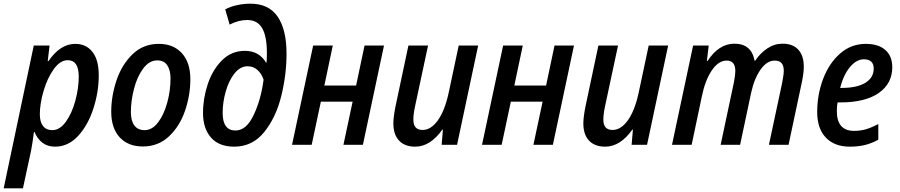

<svg xmlns="http://www.w3.org/2000/svg" viewBox="-59 -789 4901 1046"><path d="M125 -541H211L201 -456H205Q269 -550 351 -550Q410 -550 444.5 -506.5Q479 -463 479 -378Q479 -289 450 -198.5Q421 -108 367 -49Q313 10 241 10Q200 10 172 -11.5Q144 -33 129 -70H126Q119 -14 110 33L66 237H-39ZM370 -372Q370 -461 310 -461Q269 -461 234 -412.5Q199 -364 178.5 -294Q158 -224 158 -166Q158 -125 175.5 -102.5Q193 -80 226 -80Q267 -80 300 -126Q333 -172 351.5 -240.5Q370 -309 370 -372Z M547 -180Q547 -265 575.5 -350.5Q604 -436 662.5 -493Q721 -550 806 -550Q886 -550 932 -499Q978 -448 978 -358Q978 -270 949 -185.5Q920 -101 861.5 -46Q803 9 719 9Q639 9 593 -41Q547 -91 547 -180ZM870 -362Q870 -406 852.5 -433Q835 -460 798 -460Q754 -460 721 -415.5Q688 -371 671 -305Q654 -239 654 -178Q654 -131 673 -105.5Q692 -80 729 -80Q770 -80 802 -122Q834 -164 852 -229.5Q870 -295 870 -362Z M1047 -174Q1047 -253 1073 -331Q1099 -409 1150.5 -460.5Q1202 -512 1275 -512Q1316 -512 1345 -494.5Q1374 -477 1390 -448H1393Q1395 -466 1395 -499Q1395 -592 1369 -636Q1343 -680 1288 -680Q1240 -680 1192 -655L1168 -738Q1196 -753 1232.5 -761Q1269 -769 1305 -769Q1405 -769 1453.5 -698.5Q1502 -628 1502 -496Q1502 -381 1473 -264.5Q1444 -148 1380 -69Q1316 10 1217 10Q1134 10 1090.5 -39.5Q1047 -89 1047 -174ZM1377 -355Q1366 -388 1343.5 -408Q1321 -428 1290 -428Q1250 -428 1219 -389.5Q1188 -351 1171 -291.5Q1154 -232 1154 -174Q1154 -78 1224 -78Q1283 -78 1323 -162.5Q1363 -247 1377 -355Z M1647 -541H1754L1708 -323H1881L1927 -541H2033L1918 0H1812L1862 -235H1689L1639 0H1532Z M2084 -117Q2084 -149 2095 -206L2166 -541H2273L2202 -209Q2193 -167 2193 -137Q2193 -81 2243 -81Q2289 -81 2326.5 -133.5Q2364 -186 2385 -282L2440 -541H2546L2431 0H2347L2354 -83H2351Q2285 10 2203 10Q2146 10 2115 -23Q2084 -56 2084 -117Z M2682 -541H2789L2743 -323H2916L2962 -541H3068L2953 0H2847L2897 -235H2724L2674 0H2567Z M3119 -117Q3119 -149 3130 -206L3201 -541H3308L3237 -209Q3228 -167 3228 -137Q3228 -81 3278 -81Q3324 -81 3361.5 -133.5Q3399 -186 3420 -282L3475 -541H3581L3466 0H3382L3389 -83H3386Q3320 10 3238 10Q3181 10 3150 -23Q3119 -56 3119 -117Z M3717 -541H3802L3792 -457H3796Q3857 -551 3942 -551Q4035 -551 4052 -458H4055Q4083 -500 4121.5 -525.5Q4160 -551 4205 -551Q4260 -551 4290 -518.5Q4320 -486 4320 -426Q4320 -392 4310 -344L4237 0H4130L4202 -337Q4211 -384 4211 -403Q4211 -459 4162 -459Q4119 -459 4084.5 -410Q4050 -361 4033 -283L3973 0H3867L3939 -339Q3947 -381 3947 -402Q3947 -459 3900 -459Q3855 -459 3818.5 -405Q3782 -351 3764 -261L3709 0H3602Z M4393 -178Q4393 -274 4425.5 -359.5Q4458 -445 4518 -497.5Q4578 -550 4658 -550Q4727 -550 4764.5 -516.5Q4802 -483 4802 -423Q4802 -334 4728.5 -282.5Q4655 -231 4518 -231H4504Q4500 -211 4500 -184Q4500 -76 4594 -76Q4628 -76 4657.5 -84.5Q4687 -93 4726 -113V-28Q4690 -8 4653 1Q4616 10 4571 10Q4487 10 4440 -39.5Q4393 -89 4393 -178ZM4526 -310Q4610 -310 4655.5 -338Q4701 -366 4701 -416Q4701 -440 4687.5 -453Q4674 -466 4647 -466Q4607 -466 4571.5 -423.5Q4536 -381 4518 -310Z"/></svg>

Font: Noto Sans UI NarrowMedium
Style: Italic
Weight: 500
Width: 4
Italic angle: -12°
Designer: Monotype Design Team
Foundry: Monotype Imaging Inc.
Version: Version 1.001